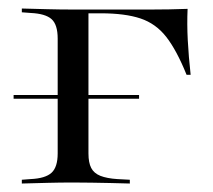

<svg xmlns="http://www.w3.org/2000/svg" viewBox="-20 -433 503 453"><path d="M116.1 -206.5V-341.9Q116.1 -375 101.6 -387.9Q87.1 -400.8 52.4 -402.4L31.5 -404V-412.9Q63.7 -412.1 92.3 -411.3Q121 -410.5 152.4 -410.5L188.7 -403.2V-206.5ZM152.4 -401.6V-410.5H217.7H335.5Q357.3 -410.5 379 -410.9Q400.8 -411.3 422.6 -412.1Q421 -376.6 423 -338.3Q425 -300 429.8 -256.5H420.2Q396.8 -314.5 372.2 -346Q347.6 -377.4 311.3 -389.5Q275 -401.6 217.7 -401.6ZM152.4 -2.4Q121 -2.4 92.3 -1.6Q63.7 -0.8 31.5 0V-8.9L52.4 -10.5Q87.1 -12.1 101.6 -25.4Q116.1 -38.7 116.1 -71V-206.5H188.7V-71Q188.7 -49.2 195.2 -36.7Q201.6 -24.2 216.9 -18.1Q232.3 -12.1 256.5 -10.5L286.3 -8.9V0Q262.1 -0.8 240.3 -1.2Q218.5 -1.6 196.8 -2Q175 -2.4 152.4 -2.4ZM12.1 -200V-208.9H308.1V-200Z"/></svg>

Font: Playfair 144pt SemiExpanded Light
Style: Regular
Weight: 300
Width: 6
Designer: Claus Eggers Sørensen
Foundry: Claus Eggers Sørensen
Version: Version 2.203